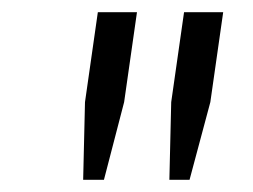

<svg xmlns="http://www.w3.org/2000/svg" viewBox="-20 -706 414 314"><path d="M116 -412 119 -539 140 -686H204L183 -539L150 -412ZM257 -412 260 -539 281 -686H345L324 -539L290 -412Z"/></svg>

Font: Chivo Medium ExtraLight
Style: Italic
Weight: 250
Italic angle: -8.05°
Version: Version 2.002